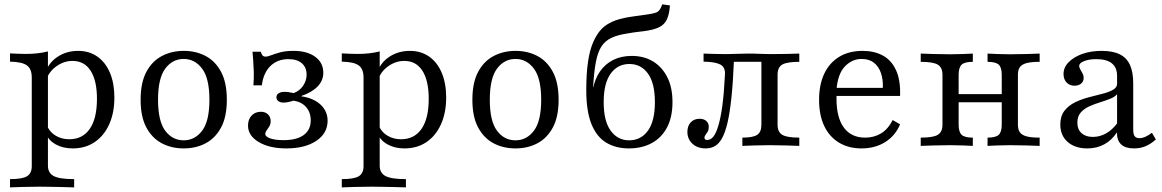

<svg xmlns="http://www.w3.org/2000/svg" viewBox="-20 -655 5219 862"><path d="M25 186.3V149.2Q79.8 149.2 101.2 136.3Q122.6 123.4 122.6 91.1V-307.3Q122.6 -346 100.4 -361.7Q78.2 -377.4 25 -378.2V-415.3Q41.1 -414.5 58.9 -413.7Q76.6 -412.9 96 -412.9Q151.6 -412.9 195.2 -424.2V88.7Q195.2 121.8 221.4 135.5Q247.6 149.2 312.9 149.2V186.3Q298.4 185.5 273 185.1Q247.6 184.7 217.7 183.9Q187.9 183.1 159.7 183.1Q119.4 183.1 81.9 184.3Q44.4 185.5 25 186.3ZM306.5 11.3Q262.9 11.3 230.6 -6.5Q198.4 -24.2 186.3 -54.8L192.7 -87.1Q204.8 -60.5 231 -45.2Q257.3 -29.8 291.1 -29.8Q350.8 -29.8 383.1 -76.6Q415.3 -123.4 415.3 -211.3Q415.3 -292.7 387.1 -337.1Q358.9 -381.5 305.6 -381.5Q267.7 -381.5 234.7 -358.5Q201.6 -335.5 188.7 -299.2L183.9 -326.6Q196 -371 236.7 -398.8Q277.4 -426.6 330.6 -426.6Q380.6 -426.6 417.3 -400.8Q454 -375 473.8 -327.8Q493.5 -280.6 493.5 -216.9Q493.5 -148.4 470.2 -96.8Q446.8 -45.2 404.8 -16.9Q362.9 11.3 306.5 11.3Z M804.8 11.3Q750 11.3 706.5 -11.7Q662.9 -34.7 637.1 -82.7Q611.3 -130.6 611.3 -207.3Q611.3 -283.9 637.1 -332.3Q662.9 -380.6 706.9 -403.6Q750.8 -426.6 804.8 -426.6Q859.7 -426.6 903.2 -403.6Q946.8 -380.6 972.6 -332.3Q998.4 -283.9 998.4 -207.3Q998.4 -130.6 972.6 -82.7Q946.8 -34.7 903.2 -11.7Q859.7 11.3 804.8 11.3ZM804.8 -25Q854.8 -25 887.5 -68.1Q920.2 -111.3 920.2 -207.3Q920.2 -303.2 887.5 -346.8Q854.8 -390.3 804.8 -390.3Q754 -390.3 721.8 -346.8Q689.5 -303.2 689.5 -207.3Q689.5 -111.3 721.8 -68.1Q754 -25 804.8 -25Z M1266.1 11.3Q1189.5 11.3 1141.5 -17.3Q1093.5 -46 1093.5 -91.1Q1093.5 -119.4 1109.7 -136.3Q1125.8 -153.2 1151.6 -153.2Q1171 -153.2 1183.1 -141.5Q1195.2 -129.8 1195.2 -111.3Q1195.2 -97.6 1189.1 -87.5Q1183.1 -77.4 1177 -69.4Q1171 -61.3 1171 -54Q1171 -41.1 1193.5 -33.5Q1216.1 -25.8 1253.2 -25.8Q1312.1 -25.8 1343.5 -48.8Q1375 -71.8 1375 -114.5Q1375 -150.8 1354.4 -174.2Q1333.9 -197.6 1297.6 -203.2Q1286.3 -199.2 1274.2 -196.8Q1262.1 -194.4 1253.2 -194.4Q1238.7 -194.4 1229.8 -200.8Q1221 -207.3 1221 -218.5Q1221 -229.8 1231 -236.3Q1241.1 -242.7 1257.3 -242.7Q1265.3 -242.7 1275 -241.5Q1284.7 -240.3 1298.4 -237.1Q1325 -246.8 1340.7 -269.8Q1356.5 -292.7 1356.5 -320.2Q1356.5 -352.4 1335.1 -371Q1313.7 -389.5 1275 -389.5Q1225 -389.5 1193.5 -358.1Q1162.1 -326.6 1155.6 -271.8H1117.7Q1120.2 -304.8 1119.4 -332.3Q1118.5 -359.7 1116.9 -381.9Q1115.3 -404 1113.7 -422.6H1150.8Q1154 -411.3 1158.9 -406Q1163.7 -400.8 1171.8 -400.8Q1182.3 -400.8 1198.4 -407.3Q1214.5 -413.7 1238.7 -420.2Q1262.9 -426.6 1297.6 -426.6Q1358.9 -426.6 1395.2 -400Q1431.5 -373.4 1431.5 -328.2Q1431.5 -293.5 1406 -266.9Q1380.6 -240.3 1333.1 -224.2V-222.6Q1387.9 -214.5 1419.4 -185.1Q1450.8 -155.6 1450.8 -112.9Q1450.8 -56.5 1400 -22.6Q1349.2 11.3 1266.1 11.3Z M1514.5 186.3V149.2Q1569.4 149.2 1590.7 136.3Q1612.1 123.4 1612.1 91.1V-307.3Q1612.1 -346 1589.9 -361.7Q1567.7 -377.4 1514.5 -378.2V-415.3Q1530.6 -414.5 1548.4 -413.7Q1566.1 -412.9 1585.5 -412.9Q1641.1 -412.9 1684.7 -424.2V88.7Q1684.7 121.8 1710.9 135.5Q1737.1 149.2 1802.4 149.2V186.3Q1787.9 185.5 1762.5 185.1Q1737.1 184.7 1707.3 183.9Q1677.4 183.1 1649.2 183.1Q1608.9 183.1 1571.4 184.3Q1533.9 185.5 1514.5 186.3ZM1796 11.3Q1752.4 11.3 1720.2 -6.5Q1687.9 -24.2 1675.8 -54.8L1682.3 -87.1Q1694.4 -60.5 1720.6 -45.2Q1746.8 -29.8 1780.6 -29.8Q1840.3 -29.8 1872.6 -76.6Q1904.8 -123.4 1904.8 -211.3Q1904.8 -292.7 1876.6 -337.1Q1848.4 -381.5 1795.2 -381.5Q1757.3 -381.5 1724.2 -358.5Q1691.1 -335.5 1678.2 -299.2L1673.4 -326.6Q1685.5 -371 1726.2 -398.8Q1766.9 -426.6 1820.2 -426.6Q1870.2 -426.6 1906.9 -400.8Q1943.5 -375 1963.3 -327.8Q1983.1 -280.6 1983.1 -216.9Q1983.1 -148.4 1959.7 -96.8Q1936.3 -45.2 1894.4 -16.9Q1852.4 11.3 1796 11.3Z M2294.4 11.3Q2239.5 11.3 2196 -11.7Q2152.4 -34.7 2126.6 -82.7Q2100.8 -130.6 2100.8 -207.3Q2100.8 -283.9 2126.6 -332.3Q2152.4 -380.6 2196.4 -403.6Q2240.3 -426.6 2294.4 -426.6Q2349.2 -426.6 2392.7 -403.6Q2436.3 -380.6 2462.1 -332.3Q2487.9 -283.9 2487.9 -207.3Q2487.9 -130.6 2462.1 -82.7Q2436.3 -34.7 2392.7 -11.7Q2349.2 11.3 2294.4 11.3ZM2294.4 -25Q2344.4 -25 2377 -68.1Q2409.7 -111.3 2409.7 -207.3Q2409.7 -303.2 2377 -346.8Q2344.4 -390.3 2294.4 -390.3Q2243.5 -390.3 2211.3 -346.8Q2179 -303.2 2179 -207.3Q2179 -111.3 2211.3 -68.1Q2243.5 -25 2294.4 -25Z M2803.2 11.3Q2744.4 11.3 2701.2 -14.9Q2658.1 -41.1 2635.1 -98.8Q2612.1 -156.5 2612.1 -250Q2612.1 -323.4 2619.8 -376.6Q2627.4 -429.8 2643.5 -466.5Q2659.7 -503.2 2682.3 -526.6Q2702.4 -546 2731 -558.5Q2759.7 -571 2803.2 -578.2Q2817.7 -580.6 2830.2 -582.3Q2842.7 -583.9 2856.9 -585.9Q2871 -587.9 2887.1 -590.3Q2910.5 -593.5 2922.6 -597.6Q2934.7 -601.6 2941.1 -610.5Q2947.6 -619.4 2953.2 -635.5L2987.9 -630.6Q2984.7 -590.3 2973.8 -567.3Q2962.9 -544.4 2939.1 -532.7Q2915.3 -521 2872.6 -515.3Q2858.9 -513.7 2846 -512.1Q2833.1 -510.5 2821.4 -508.9Q2809.7 -507.3 2797.6 -504.8Q2753.2 -498.4 2725 -485.1Q2696.8 -471.8 2680.2 -446.4Q2663.7 -421 2655.2 -376.6Q2646.8 -332.3 2642.7 -263.7H2651.6L2641.1 -250.8Q2650 -300 2673.4 -333.9Q2696.8 -367.7 2733.1 -385.9Q2769.4 -404 2816.1 -404Q2870.2 -404 2910.9 -379.8Q2951.6 -355.6 2975.4 -309.3Q2999.2 -262.9 2999.2 -196.8Q2999.2 -129 2974.6 -82.7Q2950 -36.3 2906 -12.5Q2862.1 11.3 2803.2 11.3ZM2804.8 -25Q2857.3 -25 2888.7 -68.1Q2920.2 -111.3 2920.2 -196Q2920.2 -281.5 2889.1 -324.6Q2858.1 -367.7 2805.6 -367.7Q2753.2 -367.7 2721.8 -324.6Q2690.3 -281.5 2690.3 -196Q2690.3 -111.3 2721.8 -68.1Q2753.2 -25 2804.8 -25Z M3148.4 11.3Q3111.3 11.3 3088.7 -9.7Q3066.1 -30.6 3066.1 -62.9Q3066.1 -89.5 3081 -105.6Q3096 -121.8 3121 -121.8Q3139.5 -121.8 3150.8 -112.1Q3162.1 -102.4 3162.1 -85.5Q3162.1 -72.6 3157.3 -64.1Q3152.4 -55.6 3147.6 -49.6Q3142.7 -43.5 3142.7 -37.1Q3142.7 -26.6 3154.8 -26.6Q3170.2 -26.6 3182.3 -41.1Q3194.4 -55.6 3204.8 -89.9Q3215.3 -124.2 3223 -180.2Q3230.6 -236.3 3234.7 -319.4Q3237.1 -353.2 3214.1 -365.3Q3191.1 -377.4 3138.7 -378.2V-414.5Q3155.6 -413.7 3184.3 -412.9Q3212.9 -412.1 3242.7 -412.1Q3262.9 -412.1 3287.1 -413.3Q3311.3 -414.5 3339.5 -414.5Q3367.7 -414.5 3390.7 -413.3Q3413.7 -412.1 3436.3 -412.1Q3474.2 -412.1 3511.7 -412.9Q3549.2 -413.7 3568.5 -414.5V-377.4Q3513.7 -377.4 3492.3 -365.3Q3471 -353.2 3471 -319.4V-95.2Q3471 -62.1 3492.3 -49.6Q3513.7 -37.1 3568.5 -37.1V0Q3549.2 -0.8 3510.5 -2Q3471.8 -3.2 3435.5 -3.2Q3400.8 -3.2 3365.3 -2Q3329.8 -0.8 3312.9 0V-37.1Q3360.5 -37.1 3379.4 -49.6Q3398.4 -62.1 3398.4 -95.2V-380.6L3401.6 -377.4H3268.5L3275 -381.5Q3271 -283.9 3263.7 -215.7Q3256.5 -147.6 3246 -103.2Q3235.5 -58.9 3221.4 -33.9Q3207.3 -8.9 3189.1 1.2Q3171 11.3 3148.4 11.3Z M3847.6 11.3Q3789.5 11.3 3746.4 -14.9Q3703.2 -41.1 3680.2 -89.9Q3657.3 -138.7 3657.3 -206.5Q3657.3 -274.2 3680.2 -323.4Q3703.2 -372.6 3747.2 -399.6Q3791.1 -426.6 3852.4 -426.6Q3904.8 -426.6 3943.1 -406Q3981.5 -385.5 4002.4 -340.7Q4023.4 -296 4021 -224.2H3704L3703.2 -260.5H3943.5Q3945.2 -297.6 3935.1 -327Q3925 -356.5 3903.6 -373.4Q3882.3 -390.3 3848.4 -390.3Q3805.6 -390.3 3773.4 -356.9Q3741.1 -323.4 3735.5 -251.6L3737.1 -249.2Q3736.3 -241.1 3735.9 -231.5Q3735.5 -221.8 3735.5 -211.3Q3735.5 -127.4 3768.5 -82.3Q3801.6 -37.1 3864.5 -37.1Q3904 -37.1 3935.5 -56Q3966.9 -75 3987.9 -116.1L4021 -96.8Q4000 -46 3954.4 -17.3Q3908.9 11.3 3847.6 11.3Z M4413.7 0V-37.1Q4450.8 -37.1 4464.1 -50Q4477.4 -62.9 4477.4 -95.2V-319.4Q4477.4 -351.6 4464.1 -364.5Q4450.8 -377.4 4413.7 -377.4V-414.5Q4428.2 -413.7 4456.9 -412.5Q4485.5 -411.3 4514.5 -411.3Q4551.6 -411.3 4589.9 -412.5Q4628.2 -413.7 4647.6 -414.5V-377.4Q4610.5 -377.4 4589.1 -371.8Q4567.7 -366.1 4558.9 -353.6Q4550 -341.1 4550 -319.4V-95.2Q4550 -73.4 4558.9 -60.9Q4567.7 -48.4 4589.1 -42.7Q4610.5 -37.1 4647.6 -37.1V0Q4628.2 -0.8 4589.9 -2Q4551.6 -3.2 4514.5 -3.2Q4485.5 -3.2 4456.9 -2Q4428.2 -0.8 4413.7 0ZM4113.7 0V-37.1Q4170.2 -37.1 4190.7 -50Q4211.3 -62.9 4211.3 -95.2V-319.4Q4211.3 -351.6 4190.7 -364.5Q4170.2 -377.4 4113.7 -377.4V-414.5Q4133.1 -413.7 4171.8 -412.5Q4210.5 -411.3 4246 -411.3Q4275.8 -411.3 4304.4 -412.5Q4333.1 -413.7 4347.6 -414.5V-377.4Q4310.5 -377.4 4297.2 -364.5Q4283.9 -351.6 4283.9 -319.4V-95.2Q4283.9 -62.9 4297.2 -50Q4310.5 -37.1 4347.6 -37.1V0Q4333.1 -0.8 4304.4 -2Q4275.8 -3.2 4246 -3.2Q4210.5 -3.2 4171.8 -2Q4133.1 -0.8 4113.7 0ZM4257.3 -196V-232.3H4504V-196Z M4861.3 11.3Q4806.5 11.3 4773.4 -17.7Q4740.3 -46.8 4740.3 -96Q4740.3 -133.9 4758.9 -157.7Q4777.4 -181.5 4806.5 -195.6Q4835.5 -209.7 4867.7 -218.1Q4900 -226.6 4929 -233.9Q4958.1 -241.1 4976.6 -251.6Q4995.2 -262.1 4995.2 -279V-314.5Q4995.2 -351.6 4971.8 -370.6Q4948.4 -389.5 4901.6 -389.5Q4869.4 -389.5 4847.2 -380.6Q4825 -371.8 4825 -358.9Q4825 -352.4 4829.8 -344Q4834.7 -335.5 4839.9 -325.8Q4845.2 -316.1 4845.2 -304.8Q4845.2 -289.5 4833.9 -279.8Q4822.6 -270.2 4804 -270.2Q4782.3 -270.2 4768.5 -284.7Q4754.8 -299.2 4754.8 -322.6Q4754.8 -352.4 4777.8 -375.8Q4800.8 -399.2 4839.1 -412.9Q4877.4 -426.6 4925.8 -426.6Q4975.8 -426.6 5006.9 -411.3Q5037.9 -396 5052.8 -364.1Q5067.7 -332.3 5067.7 -280.6V-72.6Q5067.7 -52.4 5074.2 -43.5Q5080.6 -34.7 5095.2 -34.7Q5108.9 -34.7 5123.4 -41.5Q5137.9 -48.4 5151.6 -58.9L5169.4 -29Q5148.4 -9.7 5124.6 0.8Q5100.8 11.3 5071 11.3Q4994.4 11.3 4994.4 -60.5Q4971 -25 4937.5 -6.9Q4904 11.3 4861.3 11.3ZM4886.3 -40.3Q4917.7 -40.3 4945.6 -56Q4973.4 -71.8 4995.2 -100.8V-232.3Q4985.5 -220.2 4964.5 -211.7Q4943.5 -203.2 4918.5 -195.6Q4893.5 -187.9 4870.2 -177.4Q4846.8 -166.9 4831.9 -149.6Q4816.9 -132.3 4816.9 -104.8Q4816.9 -74.2 4835.5 -57.3Q4854 -40.3 4886.3 -40.3Z"/></svg>

Font: Playfair 9pt Light
Style: Regular
Weight: 300
Designer: Claus Eggers Sørensen
Foundry: Claus Eggers Sørensen
Version: Version 2.001;gftools[0.9.30]